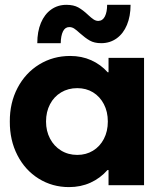

<svg xmlns="http://www.w3.org/2000/svg" viewBox="-20 -764 665 792"><path d="M427.7 -62.5H423.3Q393.6 -28.8 353.3 -10.5Q313 7.8 264.6 7.8Q195.8 7.8 139.6 -27.1Q83.5 -62 51.8 -123.8Q20 -185.5 20.5 -262.7Q20 -339.8 52.5 -401.6Q85 -463.4 142.1 -498.3Q199.2 -533.2 269.5 -533.2Q316.9 -533.2 356.2 -515.6Q395.5 -498 424.3 -465.8H427.7V-525.4H574.2V0H427.7ZM424.8 -262.7Q424.8 -303.2 408.4 -334.5Q392.1 -365.7 363.8 -383.1Q335.4 -400.4 298.8 -400.4Q261.2 -400.4 231.9 -382.8Q202.6 -365.2 186.3 -334Q169.9 -302.7 169.9 -262.7Q169.9 -223.6 186.3 -192.4Q202.6 -161.1 231.9 -143.1Q261.2 -125 298.8 -125Q335 -125 363.5 -142.3Q392.1 -159.7 408.4 -190.9Q424.8 -222.2 424.8 -262.7ZM253.9 -744.1Q283.7 -744.1 303.2 -733.2Q322.8 -722.2 343.8 -702.1Q356.9 -689.9 366.2 -683.8Q375.5 -677.7 385.7 -677.7Q403.8 -678.2 412.8 -696.5Q421.9 -714.8 421.9 -744.1H518.6Q518.6 -697.3 503.7 -661.4Q488.8 -625.5 461.2 -605.7Q433.6 -585.9 397.5 -585.9Q369.1 -585.9 350.3 -596.7Q331.5 -607.4 309.6 -627Q295.4 -640.1 286.1 -646.2Q276.9 -652.3 265.6 -652.3Q248.5 -652.3 239.7 -634.3Q231 -616.2 230.5 -585.9H133.8Q133.8 -633.8 148.7 -669.4Q163.6 -705.1 190.9 -724.6Q218.3 -744.1 253.9 -744.1Z"/></svg>

Font: Reddit Sans Chocolate ExtraBold
Style: Regular
Weight: 800
Designer: Stephen Hutchings
Foundry: Reddit
Version: Version 1.011